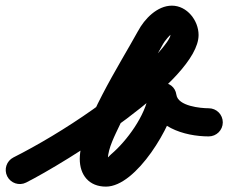

<svg xmlns="http://www.w3.org/2000/svg" viewBox="-58 -610 819 689"><path d="M35.7 45.1C171.4 -23.3 654.6 -319.8 654.6 -484.4C654.6 -536.4 613.2 -589.7 558.9 -589.7C506.3 -589.7 460.4 -542.2 437.4 -498.6C437.4 -498.6 437.5 -498.8 437.5 -499C437.6 -499.1 437.7 -499.3 437.7 -499.3C374 -383.1 228.2 -157 228.2 -39.9C228.2 18 261.3 59.7 322.1 59.7C432.3 59.7 561 -161.6 575 -255.6C579.2 -284.1 552.2 -298.5 525.1 -298.6C498.1 -298.7 471 -284.6 475 -256C489.2 -154.7 603.6 -120.6 690.9 -120.5C718.8 -120.5 741.5 -143 741.5 -170.9C741.5 -198.8 719 -221.5 691.1 -221.5C662.3 -221.5 580.8 -228.9 575 -270C571 -298.6 548.1 -313 525.2 -313.1C502.3 -313.1 479.3 -298.9 475 -270.4C464 -195.9 397.5 -104.5 341.1 -56.7C333.8 -50.5 327.9 -41.3 322.1 -41.3C317.8 -41.3 318.5 -42.6 323.2 -39.2C333.7 -31.6 329.2 -24.6 329.2 -39.9C329.2 -77.3 355.5 -126.7 370.9 -159.7C417.4 -259.3 473.4 -354.3 526.3 -450.7C526.3 -450.7 526.4 -450.9 526.5 -451C526.5 -451.2 526.6 -451.4 526.6 -451.4C532.4 -462.2 554.4 -488.7 558.9 -488.7C562.3 -488.7 547.5 -495.1 549.5 -492.3C552 -488.7 553.6 -486.8 553.6 -484.4C553.6 -472.7 530.8 -445 524.6 -437.3C403.7 -289 160.9 -131.1 -9.7 -45.1C-34.6 -32.5 -44.6 -2.2 -32.1 22.7C-19.5 47.6 10.8 57.6 35.7 45.1Z"/></svg>

Font: FRB American Cursive Guidelines Ultra
Style: Bold Italic
Weight: 1000
Italic angle: -25°
Version: Version 2.0;Modular Font Editor K font №1